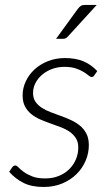

<svg xmlns="http://www.w3.org/2000/svg" viewBox="-20 -736 426 764"><path d="M355.5 -436.5Q351.5 -429.5 344.5 -429.5Q339.5 -429.5 332.2 -435.8Q325 -442 312.5 -449.8Q300 -457.5 281.5 -463.8Q263 -470 235.5 -470Q210 -470 187.2 -461.5Q164.5 -453 147.8 -438.8Q131 -424.5 121.2 -405.8Q111.5 -387 111.5 -366Q111.5 -345.5 121 -331.5Q130.5 -317.5 146.2 -307.2Q162 -297 181.8 -289.5Q201.5 -282 222.5 -274.5Q243.5 -267 263.2 -257.8Q283 -248.5 298.8 -235.5Q314.5 -222.5 324 -203.8Q333.5 -185 333.5 -158.5Q333.5 -126.5 320.8 -96.5Q308 -66.5 284.5 -43.2Q261 -20 227.8 -6Q194.5 8 153.5 8Q105 8 72.5 -8.8Q40 -25.5 16.5 -52.5L28 -69.5Q31 -73.5 34 -75.5Q37 -77.5 41.5 -77.5Q46.5 -77.5 54 -69.5Q61.5 -61.5 74.8 -51.8Q88 -42 108.5 -34Q129 -26 160 -26Q189.5 -26 213.8 -35.8Q238 -45.5 255.2 -62.5Q272.5 -79.5 282 -101.8Q291.5 -124 291.5 -149Q291.5 -171 282 -186Q272.5 -201 257 -211.8Q241.5 -222.5 221.5 -230Q201.5 -237.5 180.8 -244.8Q160 -252 140 -260.8Q120 -269.5 104.5 -282Q89 -294.5 79.5 -312.5Q70 -330.5 70 -356.5Q70 -385.5 82.5 -412.2Q95 -439 117.5 -459.8Q140 -480.5 171 -492.8Q202 -505 239 -505Q281 -505 312 -492Q343 -479 367 -453ZM365 -716.5 249 -589.5Q241.5 -581.5 230.5 -581.5H203L289.5 -700.5Q296 -709 302 -712.8Q308 -716.5 319.5 -716.5Z"/></svg>

Font: Lato Light
Style: Italic
Weight: 300
Italic angle: -7°
Designer: Lukasz Dziedzic
Foundry: Lukasz Dziedzic
Version: Version 1.104; Western+Polish opensource